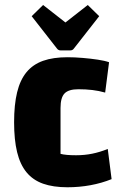

<svg xmlns="http://www.w3.org/2000/svg" viewBox="-20 -746 490 779"><path d="M253.7 13.8Q195.9 13.8 154.8 -0.7Q113.7 -15.3 87.6 -46.9Q61.6 -78.6 49.4 -128.7Q37.2 -178.8 37.2 -250Q37.2 -321.2 49.4 -371.4Q61.6 -421.6 87.6 -453.2Q113.7 -484.7 154.8 -499.3Q195.9 -513.8 253.7 -513.8Q283 -513.8 315.5 -511Q348 -508.3 377.1 -503.9Q406.1 -499.5 422.5 -493.5L406.7 -370.4Q381.4 -377.6 354.6 -380.8Q327.8 -383.9 298.1 -383.9Q258.2 -383.9 241.9 -366.9Q225.6 -349.9 225.6 -308.2V-121.8Q246.4 -116.1 288.8 -116.1Q323.1 -116.1 354 -122.4Q384.8 -128.6 417.2 -141.6L432.8 -19.2Q392.7 -3 347.2 5.4Q301.7 13.8 253.7 13.8ZM154.9 -725.7 245.5 -654.8 336.1 -725.7 382.5 -680.3 280.4 -549.8Q274.9 -541.6 265.9 -541.6H225.1Q216.3 -541.6 210.5 -549.8L108.5 -680.3Z"/></svg>

Font: Changa
Style: Regular
Weight: 400
Designer: Eduardo Rodriguez Tunni
Foundry: Eduardo Rodriguez Tunni
Version: Version 3.003